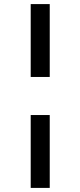

<svg xmlns="http://www.w3.org/2000/svg" viewBox="-20 -780 393 938"><path d="M223 -404H130V-760H223ZM223 138H130V-218H223Z"/></svg>

Font: IBM Plex Sans Medm
Style: Regular
Weight: 500
Designer: Mike Abbink, Paul van der Laan, Pieter van Rosmalen
Foundry: Bold Monday
Version: Version 3.005